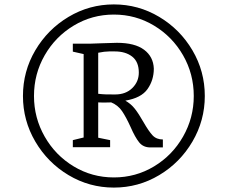

<svg xmlns="http://www.w3.org/2000/svg" viewBox="-20 -957 1032 870"><path d="M908 -522Q908 -411 852 -315.5Q796 -220 701.5 -163.5Q607 -107 496 -107Q385 -107 290.5 -163.5Q196 -220 140 -315.5Q84 -411 84 -522Q84 -634 140 -729Q196 -824 290.5 -880.5Q385 -937 496 -937Q607 -937 701.5 -880.5Q796 -824 852 -729Q908 -634 908 -522ZM134 -522Q134 -423 182.5 -338Q231 -253 314 -203Q397 -153 496 -153Q595 -153 678 -203Q761 -253 809.5 -338Q858 -423 858 -522Q858 -622 809.5 -706.5Q761 -791 678 -841Q595 -891 496 -891Q397 -891 314 -841Q231 -791 182.5 -706.5Q134 -622 134 -522ZM677 -646Q677 -594 648.5 -553.5Q620 -513 548 -501Q574 -486 591.5 -463.5Q609 -441 630 -404Q654 -362 671.5 -343.5Q689 -325 718 -325V-289H661Q629 -289 610.5 -312Q592 -335 572 -381Q551 -427 533 -453.5Q515 -480 484 -493Q475 -493 460.5 -492.5Q446 -492 425 -493V-333L479 -322V-290H310V-322L359 -334V-712L310 -723V-759H386Q402 -759 442 -761L510 -763Q591 -763 633 -731.5Q675 -700 677 -646ZM425 -718V-532Q458 -528 502 -529Q550 -529 579.5 -558Q609 -587 609 -628Q609 -677 579 -700.5Q549 -724 500 -724Q496 -724 475 -724Q454 -724 425 -718Z"/></svg>

Font: Martel UltraLight
Style: Regular
Weight: 250
Designer: Dan Reynolds
Foundry: Dan Reynolds
Version: Version 1.001; ttfautohint (v1.1) -l 5 -r 5 -G 72 -x 0 -D la